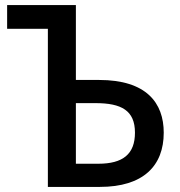

<svg xmlns="http://www.w3.org/2000/svg" viewBox="-20 -734 708 754"><path d="M168 0H372C543 0 623 -83 623 -213C623 -330 555 -420 369 -420H278V-714H8V-621H168ZM278 -91V-329H355C457 -329 510 -300 510 -213C510 -129 463 -91 366 -91Z"/></svg>

Font: Noto Sans Thai Medium
Style: Regular
Weight: 500
Designer: Monotype Design Team
Foundry: Monotype Imaging Inc.
Version: Version 1.901